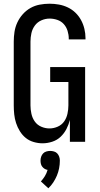

<svg xmlns="http://www.w3.org/2000/svg" viewBox="-20 -763 540 1033"><path d="M209 8Q185 8 161 1Q137 -6 118.5 -21Q100 -36 87 -57Q74 -78 66.5 -101Q59 -124 56.5 -148Q54 -172 54 -196V-539Q54 -565 58 -591.5Q62 -618 73.5 -642.5Q85 -667 103 -687Q121 -707 144 -720Q167 -733 193.5 -738Q220 -743 247 -743Q272 -743 297 -738.5Q322 -734 345 -723Q368 -712 386 -694.5Q404 -677 416 -655Q428 -633 434 -608Q440 -583 440 -558V-551H350V-555Q350 -576 343.5 -597Q337 -618 323 -633.5Q309 -649 288.5 -656Q268 -663 247 -663Q224 -663 202.5 -653.5Q181 -644 167.5 -625.5Q154 -607 149 -584.5Q144 -562 144 -539V-196Q144 -174 149 -151Q154 -128 167 -109.5Q180 -91 201.5 -81.5Q223 -72 246 -72Q269 -72 290.5 -81.5Q312 -91 325 -109.5Q338 -128 343 -151Q348 -174 348 -196V-322H250V-402H438V0H356V-118Q350 -93 337.5 -69Q325 -45 306 -27Q287 -9 261 -0.5Q235 8 209 8ZM240 250 200 213Q212 200 221.5 184.5Q231 169 236 151Q228 150 220.5 145.5Q213 141 207.5 134Q202 127 200 118.5Q198 110 198 101Q198 90 201.5 80Q205 70 212 62.5Q219 55 229.5 52Q240 49 250 49Q260 49 270.5 52Q281 55 288 62.5Q295 70 298.5 80Q302 90 302 101Q302 122 298 142.5Q294 163 286 182Q278 201 266.5 218.5Q255 236 240 250Z"/></svg>

Font: Iosevka Custom Medium
Style: Regular
Weight: 500
Monospace: yes
Designer: Belleve Invis
Foundry: Belleve Invis
Version: Version 32.5.0; ttfautohint (v1.8.4)